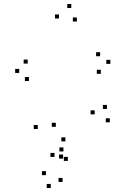

<svg xmlns="http://www.w3.org/2000/svg" viewBox="-20 -761 660 952"><path d="M524.5 -154.5V-174.5H504.5V-154.5ZM510.2 -220.8V-240.8H490.2V-220.8ZM449.3 -194V-214H429.3V-194ZM304.2 -60V-80H284.2V-60ZM256.8 -132.2V-152.2H236.8V-132.2ZM361.2 -654.3V-674.3H341.2V-654.3ZM333.5 -721.2V-741.2H313.5V-721.2ZM272.5 -669.3V-689.3H252.5V-669.3ZM167.2 -121.3V-141.3H147.2V-121.3ZM292.8 25.3V5.3H272.8V25.3ZM480 -395V-415H460V-395ZM527.2 -444.3V-464.3H507.2V-444.3ZM476.5 -482.2V-502.2H456.5V-482.2ZM117.3 -445.7V-465.7H97.3V-445.7ZM75.2 -399.3V-419.3H55.2V-399.3ZM123.5 -359.2V-379.2H103.5V-359.2ZM250.2 17.2V-2.8H230.2V17.2ZM207.8 107.5V87.5H187.8V107.5ZM231.7 171V151H211.7V171ZM290.2 141.2V121.2H270.2V141.2ZM316.5 36.8V16.8H296.5V36.8ZM294.5 -10V-30H274.5V-10Z"/></svg>

Font: Monaspace Radon Dots Var
Style: Regular
Weight: 400
Designer: Riley Cran and the Lettermatic Team
Version: Version 1.100 (Monaspace Radon Dots)